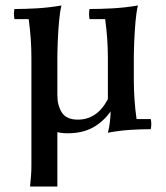

<svg xmlns="http://www.w3.org/2000/svg" viewBox="-20 -473 606 703"><path d="M190 -124Q190 -87 206.5 -61Q223 -35 265 -35Q300 -35 327.5 -53.5Q355 -72 375 -110L385 -65Q358 -27 320 -6Q282 15 227 15Q175 15 150 -11.5Q125 -38 105 -78ZM532 -37Q536 -19 532 0Q497 0 457 2.5Q417 5 375 13Q380 -5 382.5 -27.5Q385 -50 385 -65L375 -110V-260Q375 -332 365 -403H308Q304 -422 308 -440Q347 -440 393 -442.5Q439 -445 485 -453Q479 -428 476 -392.5Q473 -357 471.5 -321Q470 -285 470 -260V-180Q470 -108 480 -37ZM90 210Q92 191 93.5 172Q95 153 95 134V-260Q95 -332 85 -403H33Q29 -422 33 -440Q72 -440 115.5 -442.5Q159 -445 205 -453Q199 -428 196 -392.5Q193 -357 191.5 -321Q190 -285 190 -260V210Z"/></svg>

Font: Poltawski Nowy
Style: Regular
Weight: 400
Designer: Adam Pótawski, Mateusz Machalski, Borys Kosmynka, Ania Wieluska
Foundry: Capitalics.wtf
Version: Version 1.001;gftools[0.9.25]